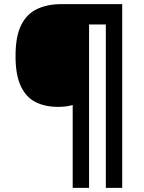

<svg xmlns="http://www.w3.org/2000/svg" viewBox="-20 -780 695 927"><path d="M570 127H491V-662H410V127H331V-273Q301 -264 260 -264Q198 -264 152 -287Q106 -310 80.5 -364Q55 -418 55 -509Q55 -605 82.5 -659.5Q110 -714 160 -737Q210 -760 275 -760H570Z"/></svg>

Font: Noto Sans Balinese
Style: Bold
Weight: 700
Designer: Aditya Bayu, David Williams
Foundry: David Williams
Version: Version 2.005; ttfautohint (v1.8.4.7-5d5b)